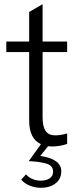

<svg xmlns="http://www.w3.org/2000/svg" viewBox="-20 -691 357 915"><path d="M209 6 172 52Q272 67 272 125Q272 162 244.5 183Q217 204 174 204Q147 204 121.5 193.5Q96 183 81 165L104 140Q116 154 134.5 162Q153 170 173 170Q200 170 216.5 159Q233 148 233 127Q233 98 200.5 88.5Q168 79 117 77L175 -4Q119 -30 119 -116V-443H10V-493H119V-634L183 -671V-493H300V-443H183V-131Q183 -89 197 -67.5Q211 -46 244 -46Q269 -46 300 -55V-5Q264 7 229 7Z"/></svg>

Font: Hanken Grotesk Light
Style: Regular
Weight: 300
Designer: Alfredo Marco Pradil
Foundry: Hanken Design Co.
Version: Version 3.014